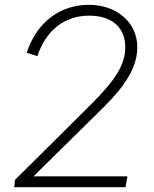

<svg xmlns="http://www.w3.org/2000/svg" viewBox="-20 -777 638 797"><path d="M39 0H501L509 -45H119L388 -310C451 -372 550 -468 550 -580C550 -685 464 -757 348 -757C233 -757 133 -688 91 -558L135 -544C170 -649 246 -712 350 -712C447 -712 500 -661 500 -581C500 -486 425 -410 325 -311L42 -30Z"/></svg>

Font: Mluvka ExtraLight
Style: Italic
Weight: 200
Italic angle: -8°
Designer: Modified by Jiří Krblich, Original typeface by Gumpita Rahayu
Foundry: Gumpita Rahayu & Jiří Krblich
Version: Version 2.000;Glyphs 3.1.1 (3134)